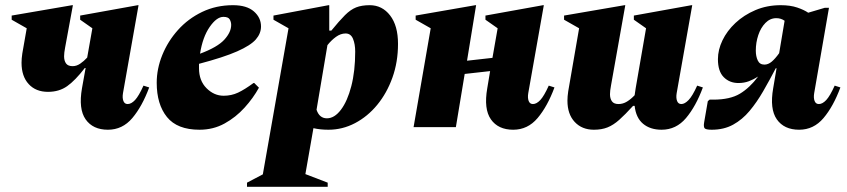

<svg xmlns="http://www.w3.org/2000/svg" viewBox="-20 -490 3263 740"><path d="M165 -136Q118 -136 90.5 -166Q63 -196 63 -248Q63 -264 66 -284L83 -381L25 -414V-430L258 -470H261L231 -307Q227 -286 227 -273Q227 -256 234.5 -245.5Q242 -235 260 -235Q275 -235 289 -244.5Q303 -254 316 -268L336 -381L289 -414V-430L511 -470H514L454 -131Q451 -113 455.5 -101Q460 -89 472 -89Q486 -89 500.5 -104.5Q515 -120 533 -160L555 -153Q528 -80 490 -35Q452 10 396 10Q338 10 310 -30Q282 -70 296 -150L310 -228H307Q270 -180 239 -158Q208 -136 165 -136Z M749 10Q663 10 623.5 -39Q584 -88 584 -171Q584 -225 605.5 -278Q627 -331 666 -374.5Q705 -418 759 -444Q813 -470 878 -470Q931 -470 958.5 -446Q986 -422 986 -388Q986 -361 966 -338Q946 -315 894 -292Q842 -269 747 -244Q747 -236 747 -227Q747 -179 776 -150Q805 -121 842 -121Q872 -121 897.5 -133Q923 -145 957 -170H960L978 -152Q956 -112 922.5 -75Q889 -38 845.5 -14Q802 10 749 10ZM841 -425Q815 -425 788 -386Q761 -347 751 -283Q818 -308 844.5 -337Q871 -366 871 -394Q871 -405 865.5 -415Q860 -425 841 -425Z M932 230V214L993 182L1092 -381L1034 -414V-430L1246 -470H1249V-372H1257Q1288 -410 1309.5 -431.5Q1331 -453 1352.5 -461.5Q1374 -470 1405 -470Q1453 -470 1483.5 -430.5Q1514 -391 1514 -321Q1514 -251 1492.5 -191Q1471 -131 1434 -86Q1397 -41 1348.5 -15.5Q1300 10 1246 10Q1214 10 1188 4L1157 181L1243 214V230ZM1312 -361Q1293 -361 1275 -348Q1257 -335 1242 -316L1200 -67Q1211 -34 1240 -34Q1269 -34 1294 -67Q1319 -100 1334 -158Q1349 -216 1349 -291Q1349 -320 1340.5 -340.5Q1332 -361 1312 -361Z M1574 0 1640 -381 1582 -414V-430L1812 -470H1815L1780 -256L1878 -267L1898 -381L1851 -414V-430L2073 -470H2076L2016 -131Q2013 -113 2017.5 -101Q2022 -89 2034 -89Q2048 -89 2062.5 -104.5Q2077 -120 2095 -160L2117 -153Q2090 -80 2052 -35Q2014 10 1958 10Q1900 10 1872 -30Q1844 -70 1858 -150L1869 -216L1771 -205L1737 0Z M2269 10Q2223 10 2195 -20Q2167 -50 2167 -102Q2167 -118 2170 -138L2212 -381L2154 -414V-430L2387 -470H2390L2335 -161Q2331 -140 2331 -127Q2331 -110 2338.5 -99.5Q2346 -89 2364 -89Q2381 -89 2396.5 -98.5Q2412 -108 2426 -123Q2428 -136 2430 -150L2470 -381L2423 -414V-430L2645 -470H2648L2588 -131Q2585 -113 2589.5 -101Q2594 -89 2606 -89Q2619 -89 2634 -104.5Q2649 -120 2667 -160L2689 -153Q2662 -80 2624 -35Q2586 10 2530 10Q2486 10 2458.5 -13Q2431 -36 2426 -82H2420Q2389 -48 2366.5 -28Q2344 -8 2321.5 1Q2299 10 2269 10Z M2826 -170Q2792 -170 2769.5 -192.5Q2747 -215 2747 -262Q2747 -298 2764.5 -334.5Q2782 -371 2814.5 -401.5Q2847 -432 2891.5 -451Q2936 -470 2989 -470Q3026 -470 3052.5 -461Q3079 -452 3095 -441L3159 -460H3175L3118 -131Q3115 -113 3119.5 -101Q3124 -89 3136 -89Q3150 -89 3164.5 -104.5Q3179 -120 3197 -160L3219 -153Q3192 -80 3154 -35Q3116 10 3060 10Q3002 10 2974 -30Q2946 -70 2960 -150L2973 -227H2970Q2946 -181 2921.5 -138.5Q2897 -96 2869 -62.5Q2841 -29 2805.5 -9.5Q2770 10 2723 10Q2700 10 2695.5 4Q2691 -2 2694 -19L2708 -100L2715 -106H2729Q2794 -106 2832 -129Q2870 -152 2902 -195Q2885 -184 2866.5 -177Q2848 -170 2826 -170ZM2893 -295Q2893 -273 2900.5 -257Q2908 -241 2926 -241Q2941 -241 2954.5 -252.5Q2968 -264 2983 -285L3004 -410Q2990 -420 2972 -420Q2948 -420 2930 -401.5Q2912 -383 2902.5 -354.5Q2893 -326 2893 -295Z"/></svg>

Font: Spectral ExtraBold
Style: Italic
Weight: 800
Italic angle: -10°
Designer: Jean-Baptiste Levee
Foundry: Production Type
Version: Version 2.001